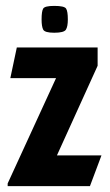

<svg xmlns="http://www.w3.org/2000/svg" viewBox="-20 -631 372 651"><path d="M6 -9 170 -366H15L37 -470H311V-408L173 -104H324L285 0H6ZM164 -520Q132 -520 126.5 -530.5Q121 -541 121 -565Q121 -593 126.5 -602Q132 -611 164 -611Q198 -611 204 -602Q210 -593 210 -565Q210 -541 203.5 -530.5Q197 -520 164 -520Z"/></svg>

Font: Smooch Sans Thin ExtraBold
Style: Regular
Weight: 800
Version: Version 1.010